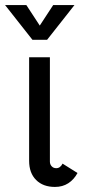

<svg xmlns="http://www.w3.org/2000/svg" viewBox="-43 -727 337 758"><path d="M179 -63Q195 -63 204 -81L263 -44Q249 -18 226.5 -3.5Q204 11 174 11Q127 11 99.5 -16.5Q72 -44 72 -92V-501H154V-89Q154 -78 161 -70.5Q168 -63 179 -63ZM61 -707 114 -626 167 -707H251L143 -570H85L-23 -707Z"/></svg>

Font: Bellota
Style: Bold
Weight: 700
Designer: Kemie Guaida
Foundry: Kemie Guaida
Version: Version 4.001